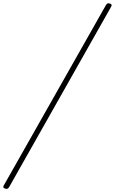

<svg xmlns="http://www.w3.org/2000/svg" viewBox="-94 -1097 713 1193"><path d="M-62 75Q-71 72 -73 67.5Q-75 63 -71 56L564 -1065Q569 -1073 574 -1075.5Q579 -1078 589 -1075Q597 -1072 599 -1068Q601 -1064 597 -1056L-37 65Q-42 73 -47.5 75.5Q-53 78 -62 75Z"/></svg>

Font: Playwrite US Trad Thin
Style: Regular
Weight: 250
Designer: Veronika Burian, José Scaglione
Foundry: TypeTogether
Version: Version 1.003